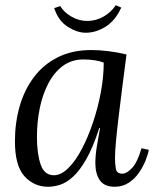

<svg xmlns="http://www.w3.org/2000/svg" viewBox="-20 -702 588 733"><path d="M329 -511Q359 -511 395 -506.5Q431 -502 463 -494Q455 -434 447.5 -374.5Q440 -315 433.5 -261.5Q427 -208 423 -165.5Q419 -123 419 -99Q419 -79 422 -59Q425 -39 447 -39Q464 -39 484.5 -61Q505 -83 520 -136L548 -130Q545 -112 535.5 -88.5Q526 -65 510 -42Q494 -19 471 -4Q448 11 418 11Q378 11 361 -14Q344 -39 344 -79Q344 -108 349.5 -142Q355 -176 362 -213H359Q335 -139 309.5 -94.5Q284 -50 258.5 -27Q233 -4 209 3.5Q185 11 164 11Q110 11 73.5 -29Q37 -69 37 -163Q37 -233 55 -296Q73 -359 109.5 -407.5Q146 -456 201 -483.5Q256 -511 329 -511ZM298 -475Q253 -475 219.5 -450Q186 -425 164 -382.5Q142 -340 131.5 -287.5Q121 -235 121 -180Q121 -116 135 -74.5Q149 -33 186 -33Q213 -33 240.5 -60Q268 -87 292 -132.5Q316 -178 335 -234.5Q354 -291 365 -350Q376 -409 376 -463Q361 -469 341 -472Q321 -475 298 -475ZM307 -577Q275 -577 239 -599.5Q203 -622 187 -671L210 -679Q223 -656 252 -639Q281 -622 313 -622Q346 -622 375 -638.5Q404 -655 422 -682L443 -673Q420 -623 383 -600Q346 -577 307 -577Z"/></svg>

Font: Lora
Style: Italic
Weight: 400
Italic angle: -3°
Designer: Olga Karpushina, Alexei Vanyashin (Cyrillic)
Foundry: Cyreal
Version: Version 3.008